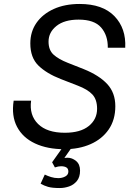

<svg xmlns="http://www.w3.org/2000/svg" viewBox="-20 -735 658 969"><path d="M612 -494H524Q525 -556 490.5 -596Q456 -636 377 -636Q305 -636 265 -604Q225 -572 225 -525Q225 -482 250.5 -459Q276 -436 322 -418L403 -386Q480 -355 521 -311Q562 -267 562 -199Q562 -130 528.5 -81.5Q495 -33 437 -7.5Q379 18 305 18Q219 18 157 -11Q95 -40 66 -95Q37 -150 49 -227H137Q127 -154 172 -109.5Q217 -65 307 -65Q386 -65 428 -99Q470 -133 470 -186Q470 -233 446 -258.5Q422 -284 372 -303L287 -336Q215 -364 174 -404Q133 -444 133 -516Q133 -575 164 -619.5Q195 -664 251 -689.5Q307 -715 382 -715Q498 -715 557.5 -653.5Q617 -592 612 -494ZM243 84 311 -12H357L305 62Q313 61 321 61Q344 61 364 77.5Q384 94 384 126Q384 159 368 178.5Q352 198 328.5 206Q305 214 282 214Q243 214 222.5 208Q202 202 185 192L206 146Q220 153 237.5 158.5Q255 164 274 164Q294 164 309.5 155.5Q325 147 325 131Q325 116 315 110Q305 104 288 104Q274 104 257 110Z"/></svg>

Font: Fragment Mono SC
Style: Italic
Weight: 400
Italic angle: -12°
Monospace: yes
Designer: Wei Huang based on Nimbus Sans by URW Studio, based on Helvetica by Max Miedinger.
Foundry: Wei Huang
Version: Version 1.012; ttfautohint (v1.8.4.7-5d5b)